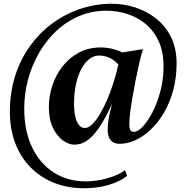

<svg xmlns="http://www.w3.org/2000/svg" viewBox="-20 -752 981 1022"><path d="M32.5 -157.5Q32.5 -260 60.8 -348.2Q89 -436.5 140 -507.2Q191 -578 259.5 -628.2Q328 -678.5 408.5 -705.2Q489 -732 575.5 -732Q639 -732 700.2 -712.2Q761.5 -692.5 811.2 -653Q861 -613.5 890.5 -554Q920 -494.5 920 -415Q920 -339.5 902.5 -273.8Q885 -208 854.5 -155.2Q824 -102.5 785 -64.8Q746 -27 702.8 -6.8Q659.5 13.5 617 13.5Q595.5 13.5 581.2 4.8Q567 -4 560 -21Q553 -38 553 -62Q553 -73.5 554.8 -92Q556.5 -110.5 561.8 -137.5Q567 -164.5 577.5 -201Q556 -155 533.8 -115.2Q511.5 -75.5 487.5 -45.8Q463.5 -16 436 1Q408.5 18 375.5 18Q346 18 314.5 -4.8Q283 -27.5 261.5 -72.2Q240 -117 240 -183.5Q240 -239.5 258.2 -295.5Q276.5 -351.5 312.2 -397.8Q348 -444 399.5 -471.8Q451 -499.5 517 -499.5Q536 -499.5 556.8 -496.2Q577.5 -493 596.8 -487Q616 -481 631 -473L741 -490.5Q731.5 -460 721.2 -415.8Q711 -371.5 701.5 -323.2Q692 -275 684.5 -230.2Q677 -185.5 672.5 -152.5Q670 -130 669.2 -114Q668.5 -98 668.5 -86.5Q669 -66 675 -58Q681 -50 692.5 -50Q713 -50 739.8 -78Q766.5 -106 791.8 -155Q817 -204 833.8 -266.5Q850.5 -329 850.5 -398Q850.5 -476 824.8 -532.2Q799 -588.5 755.2 -624.5Q711.5 -660.5 657.2 -677.8Q603 -695 546.5 -695Q469.5 -695 402.5 -667Q335.5 -639 281.5 -588.8Q227.5 -538.5 189 -472.5Q150.5 -406.5 129.8 -330.5Q109 -254.5 109 -174.5Q109 -55.5 150.5 31.5Q192 118.5 265.8 165.8Q339.5 213 435.5 213.5Q476.5 213.5 516.8 205.2Q557 197 590.8 183.5Q624.5 170 645.5 154L656.5 184.5Q617 215.5 557 232.8Q497 250 427 250Q340 250 267.8 221.2Q195.5 192.5 142.8 139Q90 85.5 61.2 10.2Q32.5 -65 32.5 -157.5ZM374 -196.5Q374.5 -157 381.5 -128.5Q388.5 -100 401.5 -85.2Q414.5 -70.5 431.5 -70.5Q451 -70.5 471.5 -90.8Q492 -111 512.5 -145.5Q533 -180 551.5 -223.8Q570 -267.5 585 -315Q600 -362.5 610 -408.5Q598 -423 581.8 -433.8Q565.5 -444.5 547 -450.5Q528.5 -456.5 508 -456.5Q480 -456.5 455.8 -438Q431.5 -419.5 413 -385.2Q394.5 -351 384.2 -303Q374 -255 374 -196.5Z"/></svg>

Font: Merriweather 96pt ExtraBold
Style: Italic
Weight: 800
Italic angle: -7.8°
Version: Version 2.101